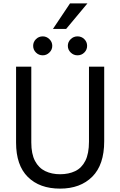

<svg xmlns="http://www.w3.org/2000/svg" viewBox="-20 -1102 710 1135"><path d="M371 -931H293L394 -1082H497ZM233 -775Q209 -775 192.5 -791.5Q176 -808 176 -831Q176 -854 192.5 -870.5Q209 -887 233 -887Q255 -887 272 -870.5Q289 -854 289 -831Q289 -808 272 -791.5Q255 -775 233 -775ZM438 -775Q415 -775 398 -791.5Q381 -808 381 -831Q381 -854 398 -870.5Q415 -887 438 -887Q462 -887 478.5 -870.5Q495 -854 495 -831Q495 -808 478.5 -791.5Q462 -775 438 -775ZM335 13Q214 13 144.5 -56Q75 -125 75 -259V-708H165V-260Q165 -192 187 -150.5Q209 -109 247.5 -90.5Q286 -72 335 -72Q386 -72 424.5 -90.5Q463 -109 484.5 -151.5Q506 -194 506 -265V-708H596V-267Q596 -128 525.5 -57.5Q455 13 335 13Z"/></svg>

Font: LXGW 975 Gothic SC
Style: Regular
Weight: 400
Version: Version 2.01;February 25, 2021